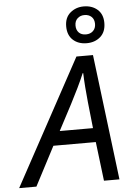

<svg xmlns="http://www.w3.org/2000/svg" viewBox="-121 -1040 747 1087"><g transform="rotate(-5 252.5 -496.5)"><path d="M-57 0 331 -714H425L513 0H425L398 -222H157L41 0ZM200 -302H389L373 -452Q369 -490 365.5 -536Q362 -582 361 -617H358Q342 -579 321 -535.5Q300 -492 277 -448ZM396 -784Q348 -784 318 -811.5Q288 -839 288 -889Q288 -939 320 -966Q352 -993 396 -993Q444 -993 474.5 -966Q505 -939 505 -890Q505 -839 474 -811.5Q443 -784 396 -784ZM396 -834Q421 -834 436.5 -849Q452 -864 452 -889Q452 -915 436.5 -929.5Q421 -944 396 -944Q373 -944 357 -929.5Q341 -915 341 -889Q341 -864 355.5 -849Q370 -834 396 -834Z"/></g></svg>

Font: Noto Sans IKEA
Style: Italic
Weight: 400
Italic angle: -12°
Designer: Monotype Design Team
Foundry: Monotype Imaging Inc.
Version: Version 2.001